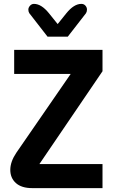

<svg xmlns="http://www.w3.org/2000/svg" viewBox="-20 -969 588 989"><path d="M508 0H146Q91 0 62 -26Q33 -52 33 -94Q33 -136 64 -182L344 -588H53V-712H508V-602L183 -124H508ZM277 -845 322 -901Q361 -949 399 -949Q412 -949 420 -940Q428 -931 428 -920Q428 -909 423 -901L329 -780H225L131 -901Q126 -909 126 -919.5Q126 -930 134.5 -939.5Q143 -949 155 -949Q193 -949 232 -901Z"/></svg>

Font: Viga
Style: Regular
Weight: 400
Designer: Oscar Yáñez
Foundry: Fontstage
Version: Version 1.001